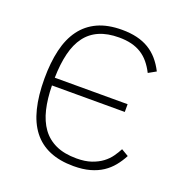

<svg xmlns="http://www.w3.org/2000/svg" viewBox="-127 -805 899 934"><g transform="rotate(20 323.0 -338.0)"><path d="M584 -122.1Q568.4 -92.3 548.1 -67.4Q527.8 -42.5 500.5 -24.4Q473.1 -6.3 436.8 3.9Q400.4 14.2 352.1 14.2Q280.3 14.2 227.8 -8.1Q175.3 -30.3 141.1 -74.5Q106.9 -118.7 90.6 -184.6Q74.2 -250.5 74.2 -337.9Q74.2 -420.9 89.6 -486.3Q105 -551.8 138.2 -596.9Q171.4 -642.1 223.4 -666Q275.4 -689.9 349.1 -689.9Q391.6 -689.9 426.3 -681.6Q460.9 -673.3 488.8 -656.5Q516.6 -639.6 538.1 -614.7Q559.6 -589.8 576.2 -557.1L537.1 -535.2Q522.5 -564 504.6 -585.4Q486.8 -606.9 463.9 -621.3Q440.9 -635.7 412.4 -642.8Q383.8 -649.9 348.1 -649.9Q288.6 -649.9 245.8 -631.3Q203.1 -612.8 175.8 -576.2Q148.4 -539.6 135 -485.1Q121.6 -430.7 120.1 -358.9H497.1V-318.8H120.1Q121.1 -250.5 134 -196.3Q147 -142.1 174.3 -104.2Q201.7 -66.4 245.6 -46.1Q289.6 -25.9 353 -25.9Q397.5 -25.9 429.4 -36.9Q461.4 -47.9 484.1 -64.9Q506.8 -82 521.7 -103Q536.6 -124 546.9 -144Z"/></g></svg>

Font: Clear Sans Thin
Style: Regular
Weight: 250
Foundry: Intel Corporation
Version: Version 1.00